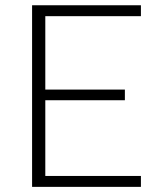

<svg xmlns="http://www.w3.org/2000/svg" viewBox="-20 -728 631 748"><path d="M529 -707.5V-665H156.5V-379H466.5V-337.5H156.5V-42.5H529V0H105V-707.5Z"/></svg>

Font: o
Style: Regular
Weight: 300
Designer: Lukasz Dziedzic
Foundry: Lukasz Dziedzic
Version: Version 1.104; Western+Polish opensource; ttfautohint (v1.8.